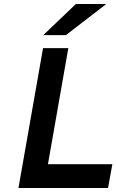

<svg xmlns="http://www.w3.org/2000/svg" viewBox="-20 -941 582 961"><path d="M72.4 0 195.4 -700H322L220 -119.2H542.4L520.8 0ZM196.4 -765 359.8 -921H512.2L309.6 -765Z"/></svg>

Font: Overpass
Style: Italic
Weight: 400
Italic angle: -10°
Designer: Delve Withrington, Dave Bailey, Thomas Jockin
Foundry: Delve Fonts LLC
Version: Version 4.000